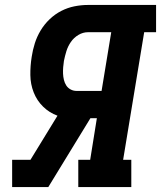

<svg xmlns="http://www.w3.org/2000/svg" viewBox="-20 -755 650 775"><path d="M29 0V-110H103L212 -288Q179 -300 154 -324.5Q129 -349 116 -382Q103 -415 102.5 -452Q102 -489 108 -526Q112 -553 120.5 -580Q129 -607 144 -632Q159 -657 180.5 -677.5Q202 -698 227.5 -711Q253 -724 280.5 -729.5Q308 -735 335 -735H610V-625H562L477 -110H510V0H296V-110H344L371 -278H345L175 0ZM289 -388H390L429 -625H335Q315 -625 296.5 -614Q278 -603 266 -585.5Q254 -568 248 -548.5Q242 -529 238 -509Q236 -497 235 -483.5Q234 -470 234.5 -457.5Q235 -445 238 -432.5Q241 -420 247.5 -410Q254 -400 265 -394Q276 -388 289 -388Z"/></svg>

Font: Iosevka Curly Slab XBdEx
Style: Italic
Weight: 800
Width: 7
Italic angle: -9°
Monospace: yes
Designer: Belleve Invis
Foundry: Belleve Invis
Version: Version 11.1.0; ttfautohint (v1.8.3)